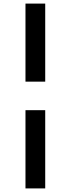

<svg xmlns="http://www.w3.org/2000/svg" viewBox="-20 -857 394 1070"><path d="M122 -837H232V-402H122ZM122 -243H232V193H122Z"/></svg>

Font: BioRhyme ExtraBold SemiBold
Style: Regular
Weight: 600
Version: Version 1.600;gftools[0.9.33]